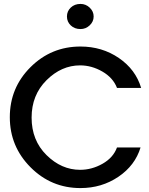

<svg xmlns="http://www.w3.org/2000/svg" viewBox="-20 -948 759 978"><path d="M390 -800Q417 -800 437 -819Q457 -838 457 -864Q457 -890 437 -909Q417 -928 390 -928Q360 -928 340.5 -909.5Q321 -891 321 -864Q321 -837 340.5 -818.5Q360 -800 390 -800ZM576 -197Q557 -145 502.5 -114Q448 -83 388 -83Q293 -83 217 -158Q141 -233 141 -349Q141 -464 217 -539.5Q293 -615 388 -615Q447 -615 501.5 -583.5Q556 -552 576 -500H699Q671 -594 585.5 -652.5Q500 -711 390 -711Q241 -711 135.5 -606Q30 -501 30 -351Q30 -202 135.5 -96Q241 10 390 10Q498 10 583 -47.5Q668 -105 696 -197Z"/></svg>

Font: Simpel Medium
Style: Regular
Weight: 500
Designer: Janko Jovanovic
Version: Version 1.048;PS 001.048;hotconv 1.0.88;makeotf.lib2.5.64775